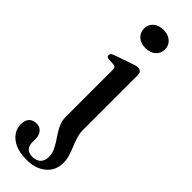

<svg xmlns="http://www.w3.org/2000/svg" viewBox="-334 -703 945 945"><g transform="rotate(45 138.0 -231.0)"><path d="M211.5 -71Q211.5 -45.5 218.5 -22Q225.5 1.5 235 24Q244.5 46.5 251.5 69Q258.5 91.5 258.5 115Q258.5 168 220.2 200.5Q182 233 117.5 233Q71 233 39.5 218.8Q8 204.5 -8.5 181Q-25 157.5 -25 129.5Q-25 100.5 -10.8 85.8Q3.5 71 28 71Q50.5 71 64.2 86.8Q78 102.5 78 128.5V151Q78 176 91 189.2Q104 202.5 129 202.5Q157 202 172 187Q187 172 187 143.5Q187 123.5 178.8 104.8Q170.5 86 158.5 67.2Q146.5 48.5 134.2 29.8Q122 11 114 -9Q106 -29 106 -50V-379Q106 -390.5 102.2 -395.5Q98.5 -400.5 89.5 -401.5L56 -403Q47 -404.5 43.5 -408Q40 -411.5 40 -417.5Q40 -424 44.2 -428.2Q48.5 -432.5 59.5 -436.5L142.5 -465.5Q159 -471.5 168.8 -474Q178.5 -476.5 185.5 -476.5Q198.5 -476.5 205 -469.5Q211.5 -462.5 211.5 -450.5ZM143.5 -569.5Q111 -569.5 91 -587.2Q71 -605 71 -633.5Q71 -661.5 91 -679Q111 -696.5 143.5 -696.5Q176.5 -696.5 196.8 -678.8Q217 -661 217 -633.5Q217 -605 196.8 -587.2Q176.5 -569.5 143.5 -569.5Z"/></g></svg>

Font: Fraunces 12pt
Style: Regular
Weight: 400
Version: Version 1.000;[b76b70a41]